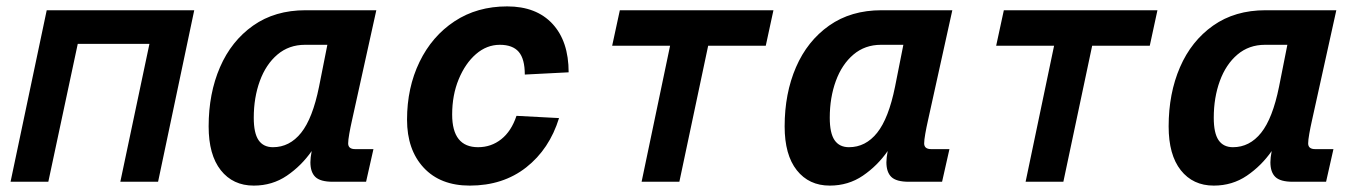

<svg xmlns="http://www.w3.org/2000/svg" viewBox="-20 -568 4240 600"><path d="M13 0 126 -536H587L474 0H356L447 -431H223L131 0Z M773 12Q708 12 670 -36Q632 -84 632 -173Q632 -276 667.5 -358Q703 -440 771 -488Q839 -536 935 -536H1156L1080 -192Q1075 -170 1071.5 -150Q1068 -130 1068 -120Q1068 -102 1090 -102H1147L1124 0H1020Q981 0 965.5 -15Q950 -30 950 -61Q950 -75 954 -96Q922 -50 876.5 -19Q831 12 773 12ZM833 -108Q885 -108 921 -153Q957 -198 977 -297L1003 -428H933Q883 -428 847 -397.5Q811 -367 792 -315Q773 -263 773 -200Q773 -152 788 -130Q803 -108 833 -108Z M1448 12Q1356 12 1304 -44Q1252 -100 1252 -194Q1252 -294 1291 -374.5Q1330 -455 1400.5 -501.5Q1471 -548 1565 -548Q1656 -548 1706.5 -493.5Q1757 -439 1757 -342L1620 -335Q1620 -384 1601 -406Q1582 -428 1542 -428Q1501 -428 1467.5 -399Q1434 -370 1413.5 -320.5Q1393 -271 1393 -210Q1393 -108 1474 -108Q1515 -108 1546.5 -133Q1578 -158 1594 -206L1727 -199Q1697 -102 1624.5 -45Q1552 12 1448 12Z M1985 0 2074 -425H1893L1917 -536H2397L2373 -425H2193L2103 0Z M2573 12Q2508 12 2470 -36Q2432 -84 2432 -173Q2432 -276 2467.5 -358Q2503 -440 2571 -488Q2639 -536 2735 -536H2956L2880 -192Q2875 -170 2871.5 -150Q2868 -130 2868 -120Q2868 -102 2890 -102H2947L2924 0H2820Q2781 0 2765.5 -15Q2750 -30 2750 -61Q2750 -75 2754 -96Q2722 -50 2676.5 -19Q2631 12 2573 12ZM2633 -108Q2685 -108 2721 -153Q2757 -198 2777 -297L2803 -428H2733Q2683 -428 2647 -397.5Q2611 -367 2592 -315Q2573 -263 2573 -200Q2573 -152 2588 -130Q2603 -108 2633 -108Z M3185 0 3274 -425H3093L3117 -536H3597L3573 -425H3393L3303 0Z M3773 12Q3708 12 3670 -36Q3632 -84 3632 -173Q3632 -276 3667.5 -358Q3703 -440 3771 -488Q3839 -536 3935 -536H4156L4080 -192Q4075 -170 4071.5 -150Q4068 -130 4068 -120Q4068 -102 4090 -102H4147L4124 0H4020Q3981 0 3965.5 -15Q3950 -30 3950 -61Q3950 -75 3954 -96Q3922 -50 3876.5 -19Q3831 12 3773 12ZM3833 -108Q3885 -108 3921 -153Q3957 -198 3977 -297L4003 -428H3933Q3883 -428 3847 -397.5Q3811 -367 3792 -315Q3773 -263 3773 -200Q3773 -152 3788 -130Q3803 -108 3833 -108Z"/></svg>

Font: Geist Mono
Style: Bold Italic
Weight: 700
Italic angle: -12°
Monospace: yes
Designer: Basement.studio, Andrés Briganti, Mateo Zaragoza
Foundry: Basement.studio, Vercel, Andrés Briganti, Guido Ferreyra, Mateo Zaragoza
Version: Version 1.500; ttfautohint (v1.8.4.7-5d5b)